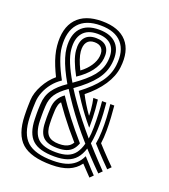

<svg xmlns="http://www.w3.org/2000/svg" viewBox="-147 -916 911 1033"><g transform="rotate(20 308.0 -400.0)"><path d="M265.8 10Q148.2 10 96.1 -36.5Q44 -83 41.2 -190Q40.8 -209 40.6 -221Q40.5 -233 40.9 -245.8Q41.2 -258.5 42 -280Q44 -321.2 68.5 -366.4Q93 -411.5 129.2 -442Q115.5 -469.8 104.5 -496.9Q93.5 -524 86.4 -550.6Q79.2 -577.2 76.8 -603Q67.5 -702.8 115 -756.4Q162.5 -810 260 -810Q356.8 -810 402.8 -758.2Q448.8 -706.5 437.2 -610Q434.2 -584.2 424 -558.1Q413.8 -532 396.8 -506.4Q379.8 -480.8 356.6 -456.2Q333.5 -431.8 304.8 -409Q315.8 -387 332.9 -359.1Q350 -331.2 366 -309L367.5 -309.8Q367.5 -322.5 365.9 -339.9Q364.2 -357.2 361.8 -374.9Q359.2 -392.5 356 -406H382Q385.2 -379 387.2 -354.4Q389.2 -329.8 390 -304.5Q390.8 -279.2 390.2 -249.5L388.8 -249Q365 -277 343.5 -305.6Q322 -334.2 303.4 -361.9Q284.8 -389.5 269.2 -414.5Q303 -440.2 328.5 -464.5Q354 -488.8 371.5 -512.8Q389 -536.8 399 -561.6Q409 -586.5 412.2 -613.5Q422 -696.8 382.6 -741.4Q343.2 -786 260 -786Q176.2 -786 135.6 -739.4Q95 -692.8 102.8 -605.8Q104.2 -588.8 109.1 -569.5Q114 -550.2 121.9 -529Q129.8 -507.8 140.6 -484.5Q151.5 -461.2 165.2 -436.2Q136.8 -417.5 116 -391.4Q95.2 -365.2 83.8 -336.1Q72.2 -307 71 -278.5Q70 -257.5 69.6 -245.1Q69.2 -232.8 69.4 -221.2Q69.5 -209.8 70 -190.8Q72.5 -96 118 -55Q163.5 -14 265.8 -14Q307.2 -14 337.9 -22.6Q368.5 -31.2 389.8 -49.4Q411 -67.5 424.2 -96L425.8 -96.5Q437.8 -83.8 450.1 -69.8Q462.5 -55.8 475.4 -41.8Q488.2 -27.8 501.2 -14.5L482.8 4Q469 -10 454.5 -25.6Q440 -41.2 426.8 -55L425.2 -54.5Q402.2 -22.5 363.5 -6.2Q324.8 10 265.8 10ZM265.8 -38Q178.5 -38 139.8 -73.8Q101 -109.5 99 -191.5Q98.5 -210.5 98.4 -221.9Q98.2 -233.2 98.6 -245.1Q99 -257 100 -277.2Q102 -325.2 127 -360.8Q152 -396.2 199.5 -427.8Q178.8 -463.5 163.6 -495.9Q148.5 -528.2 139.8 -556.6Q131 -585 128.8 -608.8Q122 -682.8 156 -722.4Q190 -762 260 -762Q329.5 -762 362.5 -724.5Q395.5 -687 387.2 -617.2Q384 -590.2 374 -565.6Q364 -541 345.9 -517.4Q327.8 -493.8 300.9 -469.5Q274 -445.2 237 -418.8Q258.5 -384.8 284.6 -347.9Q310.8 -311 341.6 -271.9Q372.5 -232.8 407.5 -192Q412 -218.2 412.5 -256.8Q413 -295.2 411.1 -335.4Q409.2 -375.5 406 -406H430.5Q433.5 -377.2 435.1 -346Q436.8 -314.8 436.6 -283.6Q436.5 -252.5 434.2 -224Q432 -195.5 427.2 -172.2Q444.5 -152.5 462.8 -132.5Q481 -112.5 500 -92.4Q519 -72.2 538.8 -51.8L520 -33.2Q502 -51 484.8 -68.6Q467.5 -86.2 451 -103.9Q434.5 -121.5 418.5 -138.8Q407.2 -103.2 388 -81Q368.8 -58.8 338.9 -48.4Q309 -38 265.8 -38ZM265.8 -62Q305 -62 331.4 -72Q357.8 -82 374.1 -103.5Q390.5 -125 399.8 -159.8Q361 -203.5 327.6 -245.9Q294.2 -288.2 266 -328.6Q237.8 -369 214.8 -406Q170 -375 150.4 -346Q130.8 -317 128.8 -275.8Q127.8 -256.2 127.5 -244.8Q127.2 -233.2 127.4 -222.1Q127.5 -211 127.8 -192.2Q129.8 -122.5 161.8 -92.2Q193.8 -62 265.8 -62ZM265.8 -86Q208.8 -86 183.5 -110.9Q158.2 -135.8 156.8 -193.2Q156.2 -211.5 156.1 -222.1Q156 -232.8 156.5 -243.9Q157 -255 157.8 -274.5Q159 -306 172 -328.4Q185 -350.8 207 -366Q223.2 -341 241.8 -315Q260.2 -289 280.9 -262.1Q301.5 -235.2 324.4 -207.5Q347.2 -179.8 372 -151.5Q363.5 -128.5 349.9 -114Q336.2 -99.5 315.8 -92.8Q295.2 -86 265.8 -86ZM265.8 -110Q285.2 -110 299.6 -113.6Q314 -117.2 324.5 -125Q335 -132.8 342.2 -145Q315.8 -174.8 291.1 -204.9Q266.5 -235 244 -265Q221.5 -295 201.2 -324Q193 -317 189 -301.4Q185 -285.8 184.5 -273Q183.8 -254 183.4 -243.2Q183 -232.5 183.1 -222.2Q183.2 -212 183.8 -194Q185 -149 204.5 -129.5Q224 -110 265.8 -110ZM222.5 -444.2Q257.8 -469 283 -490.8Q308.2 -512.5 324.8 -533.2Q341.2 -554 350.4 -575.4Q359.5 -596.8 362.2 -620.8Q368.8 -677.5 342.4 -707.8Q316 -738 260 -738Q203.8 -738 176.6 -705.2Q149.5 -672.5 155 -611.5Q157.8 -579.2 175.1 -536.9Q192.5 -494.5 222.5 -444.2ZM230 -482Q208 -522.2 195.6 -555.5Q183.2 -588.8 181 -614.5Q176.5 -662.5 197 -688.2Q217.5 -714 260 -714Q302.2 -714 322.1 -690.9Q342 -667.8 337 -624.5Q334.8 -605 326.6 -586.2Q318.5 -567.5 304.9 -549.5Q291.2 -531.5 272.5 -514.6Q253.8 -497.8 230 -482ZM239.8 -520.8Q256 -532.8 268.8 -546Q281.5 -559.2 290.5 -572.9Q299.5 -586.5 305 -600.5Q310.5 -614.5 312 -628Q315.5 -658 302 -674Q288.5 -690 260 -690Q231.2 -690 217.5 -671.1Q203.8 -652.2 207 -617.2Q208.8 -598.8 217 -574.4Q225.2 -550 239.8 -520.8ZM557.5 -70.5Q539 -89.2 521.1 -107.6Q503.2 -126 486.2 -144.4Q469.2 -162.8 453 -180.8Q459 -211 460.2 -250.4Q461.5 -289.8 459.4 -330.5Q457.2 -371.2 453.2 -406H476Q478.8 -378.2 481.1 -340.8Q483.5 -303.2 483.4 -264Q483.2 -224.8 478.5 -191.2Q493.8 -174.5 509.6 -157.4Q525.5 -140.2 542.2 -123.2Q559 -106.2 576.2 -89Z"/></g></svg>

Font: Big Shoulders Inline Display Thin Black
Style: Regular
Weight: 900
Version: Version 2.002